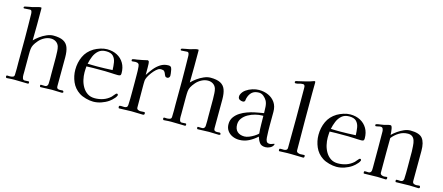

<svg xmlns="http://www.w3.org/2000/svg" viewBox="-51 -1342 4430 1918"><g transform="rotate(15 2164.0 -383.5)"><path d="M626 -11Q626 -6 621 -3.5Q616 -1 611 -1Q586 -1 560.5 -2.5Q535 -4 509 -4Q480 -4 450.5 -2Q421 0 392 0Q387 0 385.5 -6.5Q384 -13 384 -17Q384 -24 391 -24Q402 -24 412.5 -23.5Q423 -23 433 -23Q446 -23 453.5 -31.5Q461 -40 462 -52Q464 -77 463.5 -102Q463 -127 463 -151Q463 -181 463 -210.5Q463 -240 463 -270Q463 -300 463 -330Q463 -360 461 -390Q460 -403 458.5 -415.5Q457 -428 453 -440Q443 -467 420.5 -481.5Q398 -496 369 -496Q335 -496 302 -478.5Q269 -461 247 -435Q223 -407 212 -386Q201 -365 198.5 -342Q196 -319 196 -282V-106Q196 -95 195.5 -75Q195 -55 200.5 -39Q206 -23 223 -23Q233 -23 242 -24Q251 -25 261 -25Q270 -25 270 -15Q270 -10 268.5 -5.5Q267 -1 261 -1Q227 -1 191.5 -2.5Q156 -4 121 -4Q89 -4 56 -1Q52 -1 49 -0.5Q46 0 42 0Q37 0 34.5 -5.5Q32 -11 32 -15Q32 -26 43 -26Q49 -26 55 -25.5Q61 -25 68 -25Q82 -25 97.5 -29.5Q113 -34 114 -52Q116 -85 115.5 -118Q115 -151 115 -183Q115 -245 115.5 -306Q116 -367 116 -428Q116 -492 115 -555.5Q114 -619 113 -683Q113 -694 109 -707.5Q105 -721 91 -721Q77 -721 62 -719Q47 -717 32 -717Q23 -717 23 -725Q23 -734 32 -737Q52 -742 71.5 -745Q91 -748 110 -752Q127 -756 150.5 -763.5Q174 -771 190 -771Q196 -771 197 -767.5Q198 -764 198 -759Q198 -677 198 -595Q198 -513 196 -431Q218 -454 249.5 -477Q281 -500 317 -515.5Q353 -531 385 -531Q450 -531 487 -512Q524 -493 539 -453.5Q554 -414 554 -351Q554 -276 553.5 -201.5Q553 -127 553 -52Q553 -36 561.5 -29.5Q570 -23 586 -23Q593 -23 599.5 -24Q606 -25 613 -25Q618 -25 622 -20.5Q626 -16 626 -11Z M1044 -351Q1043 -392 1037 -429.5Q1031 -467 1008 -491.5Q985 -516 933 -516Q886 -516 856.5 -490.5Q827 -465 811 -426.5Q795 -388 787 -348Q812 -347 836 -346.5Q860 -346 884 -346Q924 -346 964 -347.5Q1004 -349 1044 -351ZM1159 -122Q1159 -117 1157 -116Q1154 -106 1142.5 -92Q1131 -78 1117 -65.5Q1103 -53 1094 -47Q1061 -24 1019.5 -10Q978 4 937 4Q903 4 861.5 -7Q820 -18 791 -37Q735 -74 709 -134Q683 -194 683 -259Q683 -333 712 -396Q741 -459 805 -498Q834 -515 870 -526.5Q906 -538 939 -538Q998 -538 1043 -514Q1088 -490 1113.5 -446.5Q1139 -403 1139 -343Q1139 -326 1131.5 -321Q1124 -316 1109 -316Q1089 -316 1069 -317Q1049 -318 1029 -319Q1001 -321 973.5 -321Q946 -321 918 -321Q884 -321 850 -321Q816 -321 782 -319Q781 -303 780 -288Q779 -273 779 -257Q779 -220 788 -180.5Q797 -141 817 -107.5Q837 -74 868 -53.5Q899 -33 943 -33Q988 -33 1029 -47Q1070 -61 1104 -92Q1113 -101 1120.5 -111.5Q1128 -122 1137 -130Q1142 -135 1148 -135Q1153 -135 1156 -131Q1159 -127 1159 -122Z M1616 -445Q1616 -435 1608.5 -426.5Q1601 -418 1590 -418Q1575 -418 1568.5 -428Q1562 -438 1557.5 -451Q1553 -464 1544 -474Q1535 -484 1514 -484Q1510 -484 1506.5 -484Q1503 -484 1499 -483Q1482 -480 1462 -462Q1442 -444 1423.5 -419.5Q1405 -395 1393 -371Q1381 -347 1380 -331Q1379 -315 1379 -299.5Q1379 -284 1379 -269Q1379 -215 1379.5 -161Q1380 -107 1380 -54Q1380 -39 1392.5 -32.5Q1405 -26 1418 -26Q1428 -26 1438 -27Q1448 -28 1458 -28Q1463 -28 1465 -23.5Q1467 -19 1467 -15Q1467 1 1451 1Q1421 1 1391 -0.5Q1361 -2 1331 -2Q1300 -2 1268.5 0Q1237 2 1205 2Q1201 2 1199.5 -4Q1198 -10 1198 -14Q1198 -24 1206 -25Q1217 -27 1229 -26Q1241 -25 1251 -25Q1266 -25 1275.5 -31.5Q1285 -38 1286 -54Q1288 -86 1288.5 -119Q1289 -152 1289 -185V-282Q1288 -325 1288.5 -367.5Q1289 -410 1285 -452Q1284 -472 1274 -480.5Q1264 -489 1244 -489Q1236 -489 1227.5 -487.5Q1219 -486 1210 -486Q1202 -486 1202 -498Q1202 -505 1209 -508Q1219 -511 1230 -512.5Q1241 -514 1251 -515Q1278 -520 1305 -525Q1332 -530 1359 -537Q1368 -534 1372 -526Q1374 -522 1375 -504Q1376 -486 1376 -462.5Q1376 -439 1376 -418.5Q1376 -398 1376 -390Q1398 -425 1426 -460Q1454 -495 1490 -518Q1526 -541 1571 -541Q1595 -541 1602 -526Q1609 -511 1611 -491Q1613 -480 1614.5 -468Q1616 -456 1616 -445Z M2251 -11Q2251 -6 2246 -3.5Q2241 -1 2236 -1Q2211 -1 2185.5 -2.5Q2160 -4 2134 -4Q2105 -4 2075.5 -2Q2046 0 2017 0Q2012 0 2010.5 -6.5Q2009 -13 2009 -17Q2009 -24 2016 -24Q2027 -24 2037.5 -23.5Q2048 -23 2058 -23Q2071 -23 2078.5 -31.5Q2086 -40 2087 -52Q2089 -77 2088.5 -102Q2088 -127 2088 -151Q2088 -181 2088 -210.5Q2088 -240 2088 -270Q2088 -300 2088 -330Q2088 -360 2086 -390Q2085 -403 2083.5 -415.5Q2082 -428 2078 -440Q2068 -467 2045.5 -481.5Q2023 -496 1994 -496Q1960 -496 1927 -478.5Q1894 -461 1872 -435Q1848 -407 1837 -386Q1826 -365 1823.5 -342Q1821 -319 1821 -282V-106Q1821 -95 1820.5 -75Q1820 -55 1825.5 -39Q1831 -23 1848 -23Q1858 -23 1867 -24Q1876 -25 1886 -25Q1895 -25 1895 -15Q1895 -10 1893.5 -5.5Q1892 -1 1886 -1Q1852 -1 1816.5 -2.5Q1781 -4 1746 -4Q1714 -4 1681 -1Q1677 -1 1674 -0.5Q1671 0 1667 0Q1662 0 1659.5 -5.5Q1657 -11 1657 -15Q1657 -26 1668 -26Q1674 -26 1680 -25.5Q1686 -25 1693 -25Q1707 -25 1722.5 -29.5Q1738 -34 1739 -52Q1741 -85 1740.5 -118Q1740 -151 1740 -183Q1740 -245 1740.5 -306Q1741 -367 1741 -428Q1741 -492 1740 -555.5Q1739 -619 1738 -683Q1738 -694 1734 -707.5Q1730 -721 1716 -721Q1702 -721 1687 -719Q1672 -717 1657 -717Q1648 -717 1648 -725Q1648 -734 1657 -737Q1677 -742 1696.5 -745Q1716 -748 1735 -752Q1752 -756 1775.5 -763.5Q1799 -771 1815 -771Q1821 -771 1822 -767.5Q1823 -764 1823 -759Q1823 -677 1823 -595Q1823 -513 1821 -431Q1843 -454 1874.5 -477Q1906 -500 1942 -515.5Q1978 -531 2010 -531Q2075 -531 2112 -512Q2149 -493 2164 -453.5Q2179 -414 2179 -351Q2179 -276 2178.5 -201.5Q2178 -127 2178 -52Q2178 -36 2186.5 -29.5Q2195 -23 2211 -23Q2218 -23 2224.5 -24Q2231 -25 2238 -25Q2243 -25 2247 -20.5Q2251 -16 2251 -11Z M2623 -117Q2619 -162 2618.5 -207.5Q2618 -253 2617 -299H2603Q2572 -299 2534.5 -289.5Q2497 -280 2463 -261Q2429 -242 2407.5 -213.5Q2386 -185 2386 -148Q2386 -100 2413 -75.5Q2440 -51 2486 -51Q2508 -51 2534 -61.5Q2560 -72 2584 -87Q2608 -102 2623 -117ZM2798 -53Q2798 -49 2797 -47Q2787 -25 2763.5 -13.5Q2740 -2 2717 -2Q2675 -2 2656.5 -26.5Q2638 -51 2627 -87Q2589 -52 2543 -28.5Q2497 -5 2444 -5Q2407 -5 2374.5 -19.5Q2342 -34 2322 -62Q2302 -90 2302 -130Q2302 -172 2323.5 -202.5Q2345 -233 2378.5 -254.5Q2412 -276 2450.5 -289.5Q2489 -303 2523 -310Q2546 -315 2570 -319Q2594 -323 2617 -327Q2617 -355 2614.5 -392Q2612 -429 2599 -453Q2586 -476 2564 -494Q2542 -512 2515 -512Q2469 -512 2443 -488Q2417 -464 2406 -420Q2405 -415 2404.5 -409.5Q2404 -404 2403 -399Q2402 -393 2395.5 -388.5Q2389 -384 2382 -384Q2363 -384 2347.5 -393Q2332 -402 2332 -423Q2332 -435 2336 -444Q2349 -475 2378 -495.5Q2407 -516 2442.5 -527Q2478 -538 2509 -538Q2563 -538 2607 -518Q2651 -498 2677.5 -459.5Q2704 -421 2704 -363Q2704 -298 2703.5 -232Q2703 -166 2707 -100Q2708 -78 2716 -61.5Q2724 -45 2749 -45Q2762 -45 2776.5 -51.5Q2791 -58 2795 -58Q2798 -58 2798 -53Z M3120 -13Q3120 -8 3117.5 -3.5Q3115 1 3109 1Q3078 1 3046 -0.5Q3014 -2 2982 -2H2947Q2926 -2 2905 -0.5Q2884 1 2863 1Q2859 1 2857.5 -2.5Q2856 -6 2856 -9Q2856 -12 2856 -15Q2856 -18 2857 -21Q2859 -25 2868.5 -25.5Q2878 -26 2888.5 -25.5Q2899 -25 2902 -25Q2916 -25 2927 -31.5Q2938 -38 2938 -54Q2938 -131 2939 -207.5Q2940 -284 2940 -360Q2940 -438 2939.5 -516.5Q2939 -595 2939 -673Q2939 -680 2938 -688.5Q2937 -697 2932 -702Q2928 -707 2924 -707.5Q2920 -708 2914 -708Q2896 -708 2878.5 -702Q2861 -696 2844 -696Q2833 -696 2833 -709Q2833 -717 2845.5 -720Q2858 -723 2865 -724Q2900 -732 2941 -742Q2982 -752 3015 -765Q3017 -765 3019 -766Q3021 -767 3022 -767Q3028 -767 3029.5 -763Q3031 -759 3031 -754Q3031 -726 3030.5 -698.5Q3030 -671 3030 -643V-363Q3030 -286 3031 -208.5Q3032 -131 3032 -54Q3032 -38 3045.5 -31.5Q3059 -25 3072 -25Q3083 -25 3093 -26Q3103 -27 3113 -27Q3118 -27 3119 -21.5Q3120 -16 3120 -13Z M3559 -351Q3558 -392 3552 -429.5Q3546 -467 3523 -491.5Q3500 -516 3448 -516Q3401 -516 3371.5 -490.5Q3342 -465 3326 -426.5Q3310 -388 3302 -348Q3327 -347 3351 -346.5Q3375 -346 3399 -346Q3439 -346 3479 -347.5Q3519 -349 3559 -351ZM3674 -122Q3674 -117 3672 -116Q3669 -106 3657.5 -92Q3646 -78 3632 -65.5Q3618 -53 3609 -47Q3576 -24 3534.5 -10Q3493 4 3452 4Q3418 4 3376.5 -7Q3335 -18 3306 -37Q3250 -74 3224 -134Q3198 -194 3198 -259Q3198 -333 3227 -396Q3256 -459 3320 -498Q3349 -515 3385 -526.5Q3421 -538 3454 -538Q3513 -538 3558 -514Q3603 -490 3628.5 -446.5Q3654 -403 3654 -343Q3654 -326 3646.5 -321Q3639 -316 3624 -316Q3604 -316 3584 -317Q3564 -318 3544 -319Q3516 -321 3488.5 -321Q3461 -321 3433 -321Q3399 -321 3365 -321Q3331 -321 3297 -319Q3296 -303 3295 -288Q3294 -273 3294 -257Q3294 -220 3303 -180.5Q3312 -141 3332 -107.5Q3352 -74 3383 -53.5Q3414 -33 3458 -33Q3503 -33 3544 -47Q3585 -61 3619 -92Q3628 -101 3635.5 -111.5Q3643 -122 3652 -130Q3657 -135 3663 -135Q3668 -135 3671 -131Q3674 -127 3674 -122Z M4313 -15Q4313 -2 4298 -2Q4276 -2 4253 -3.5Q4230 -5 4207 -5Q4173 -5 4137.5 -3.5Q4102 -2 4067 -2Q4063 -2 4062 -8.5Q4061 -15 4061 -19Q4061 -27 4071 -27Q4081 -27 4087 -27Q4092 -27 4097.5 -26.5Q4103 -26 4108 -26Q4137 -26 4140 -55Q4143 -114 4142.5 -174Q4142 -234 4142 -293Q4142 -304 4142 -315.5Q4142 -327 4142 -338Q4141 -361 4139 -394.5Q4137 -428 4130 -449Q4114 -501 4060 -501Q4011 -501 3970 -476Q3929 -451 3899 -413Q3898 -340 3898 -268Q3898 -196 3898 -124V-55Q3898 -40 3911 -33Q3924 -26 3937 -26Q3945 -26 3952.5 -27.5Q3960 -29 3967 -29Q3971 -29 3972 -24Q3973 -19 3973 -16Q3973 -12 3970.5 -7Q3968 -2 3962 -2Q3940 -2 3918.5 -3.5Q3897 -5 3875 -5Q3841 -5 3807 -3.5Q3773 -2 3738 -2Q3733 -2 3732.5 -8.5Q3732 -15 3732 -19Q3732 -27 3741 -27Q3750 -27 3755 -27Q3760 -27 3765 -26.5Q3770 -26 3775 -26Q3804 -26 3807 -55Q3808 -69 3808 -83Q3808 -97 3808 -111Q3808 -197 3808 -283.5Q3808 -370 3807 -456Q3807 -470 3801 -484Q3795 -498 3778 -498Q3765 -498 3753 -494Q3741 -490 3728 -490Q3721 -490 3721 -500Q3721 -502 3721.5 -504.5Q3722 -507 3723 -508Q3724 -509 3726 -509.5Q3728 -510 3729 -511Q3747 -516 3766.5 -518Q3786 -520 3804 -524Q3821 -527 3837 -532.5Q3853 -538 3869 -538Q3876 -538 3880 -531Q3885 -522 3888 -505.5Q3891 -489 3892.5 -472Q3894 -455 3894 -444Q3916 -466 3946.5 -487.5Q3977 -509 4010.5 -523.5Q4044 -538 4076 -538Q4168 -538 4200.5 -497.5Q4233 -457 4233 -370Q4233 -292 4232.5 -214Q4232 -136 4232 -58Q4232 -39 4243.5 -32.5Q4255 -26 4271 -26Q4279 -26 4287 -27.5Q4295 -29 4302 -29Q4308 -29 4310.5 -24.5Q4313 -20 4313 -15Z"/></g></svg>

Font: Kaisei HarunoUmi
Style: Regular
Weight: 400
Designer: Font-Kai, 金井和夫
Foundry: KAZUO KANAI
Version: Version 5.003